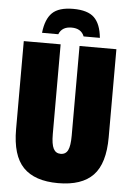

<svg xmlns="http://www.w3.org/2000/svg" viewBox="-61 -957 692 1012"><g transform="rotate(5 285.0 -451.0)"><path d="M235 -245Q235 -192 247 -168.5Q259 -145 285 -145Q312 -145 323.5 -168.5Q335 -192 335 -245V-720H530V-254Q530 -115 470 -52.5Q410 10 285 10Q161 10 100.5 -52.5Q40 -115 40 -254V-720H235ZM285 -912Q362 -912 396.5 -878.5Q431 -845 438 -772H352Q336 -813 285 -813Q234 -813 218 -772H132Q140 -845 174.5 -878.5Q209 -912 285 -912Z"/></g></svg>

Font: Protest Strike
Style: Regular
Weight: 400
Designer: Octavio Pardo
Foundry: Ashler Design
Version: Version 2.005; ttfautohint (v1.8.4.7-5d5b)